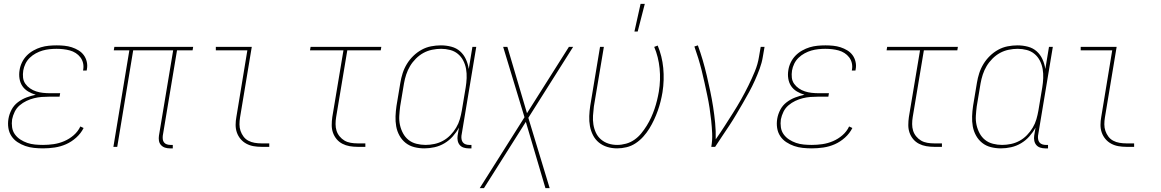

<svg xmlns="http://www.w3.org/2000/svg" viewBox="-20 -764 6040 999"><path d="M204 8Q180 8 156.5 5.5Q133 3 111.5 -4.5Q90 -12 71 -24.5Q52 -37 39.5 -56Q27 -75 23.5 -98.5Q20 -122 24 -146Q28 -170 40 -193Q52 -216 73 -232Q94 -248 118 -257Q142 -266 166 -271Q145 -277 126.5 -288Q108 -299 96.5 -316Q85 -333 81.5 -355Q78 -377 82 -400Q85 -420 94.5 -439.5Q104 -459 119 -474.5Q134 -490 153.5 -501Q173 -512 193 -518Q213 -524 233.5 -526Q254 -528 275 -528Q295 -528 315 -526Q335 -524 353.5 -518Q372 -512 388.5 -502Q405 -492 416 -477Q427 -462 431.5 -442.5Q436 -423 432 -403L431 -397H412L413 -402Q416 -420 412 -436.5Q408 -453 398 -466Q388 -479 374 -488Q360 -497 343.5 -501.5Q327 -506 309.5 -508Q292 -510 274 -510Q256 -510 237.5 -508Q219 -506 201.5 -501Q184 -496 166.5 -486.5Q149 -477 135 -463.5Q121 -450 112.5 -432.5Q104 -415 101 -397Q98 -378 100 -360Q102 -342 112 -328Q122 -314 136.5 -304Q151 -294 168 -288.5Q185 -283 203 -281Q221 -279 240 -279H293L290 -261H237Q217 -261 197 -259.5Q177 -258 157 -253Q137 -248 118 -239Q99 -230 82.5 -216Q66 -202 56.5 -182.5Q47 -163 43 -143Q40 -122 43 -101.5Q46 -81 57.5 -65Q69 -49 86 -38Q103 -27 122 -20.5Q141 -14 162 -12Q183 -10 204 -10Q231 -10 259 -14Q287 -18 314 -29.5Q341 -41 363.5 -60.5Q386 -80 398 -106L415 -98Q401 -70 376.5 -48Q352 -26 323.5 -13.5Q295 -1 264.5 3.5Q234 8 204 8Z M864 8Q850 8 838 4Q826 0 817.5 -9.5Q809 -19 807 -32Q805 -45 807 -58L881 -502H673L590 0H570L653 -502H572L575 -520H985L982 -502H901L827 -58Q826 -49 827 -39.5Q828 -30 833.5 -23Q839 -16 848 -13Q857 -10 867 -10H879V8Z M1340 0Q1319 0 1299 -3.5Q1279 -7 1261.5 -16.5Q1244 -26 1231.5 -41Q1219 -56 1212.5 -74.5Q1206 -93 1206 -114Q1206 -135 1210 -156L1267 -502H1103V-520H1290L1229 -153Q1226 -135 1226 -117Q1226 -99 1231.5 -83Q1237 -67 1247 -53.5Q1257 -40 1272 -32Q1287 -24 1304.5 -21Q1322 -18 1340 -18H1381V0Z M1840 0Q1819 0 1799 -3.5Q1779 -7 1761.5 -16Q1744 -25 1731.5 -40Q1719 -55 1712.5 -73.5Q1706 -92 1706 -113Q1706 -134 1709 -155L1767 -502H1593L1596 -520H1964L1961 -502H1787L1729 -155Q1726 -137 1726 -118.5Q1726 -100 1731 -84Q1736 -68 1747 -54.5Q1758 -41 1772.5 -32.5Q1787 -24 1804.5 -21Q1822 -18 1840 -18H1881V0Z M2188 8Q2161 8 2135.5 1.5Q2110 -5 2090.5 -20.5Q2071 -36 2058.5 -58.5Q2046 -81 2041.5 -106.5Q2037 -132 2038 -159Q2039 -186 2043 -213L2063 -333Q2067 -358 2075 -383Q2083 -408 2097 -431Q2111 -454 2130.5 -473Q2150 -492 2173.5 -505Q2197 -518 2223 -523Q2249 -528 2274 -528Q2302 -528 2328.5 -521Q2355 -514 2374 -497Q2393 -480 2404 -456Q2415 -432 2419 -405L2438 -520H2458L2381 -58Q2380 -49 2381.5 -39.5Q2383 -30 2388.5 -23Q2394 -16 2403 -13Q2412 -10 2421 -10H2433V8H2418Q2405 8 2392.5 4Q2380 0 2372 -9.5Q2364 -19 2361.5 -32Q2359 -45 2361 -58L2368 -100Q2355 -76 2336 -54.5Q2317 -33 2292.5 -18.5Q2268 -4 2241 2Q2214 8 2188 8ZM2194 -10Q2217 -10 2240.5 -15Q2264 -20 2285 -31.5Q2306 -43 2323.5 -61Q2341 -79 2353.5 -100Q2366 -121 2372.5 -143.5Q2379 -166 2383 -189L2403 -309Q2407 -333 2408 -357.5Q2409 -382 2405 -405Q2401 -428 2390.5 -448.5Q2380 -469 2362.5 -483.5Q2345 -498 2322 -504Q2299 -510 2275 -510Q2252 -510 2228 -505Q2204 -500 2183 -488.5Q2162 -477 2144 -459Q2126 -441 2113.5 -420Q2101 -399 2093.5 -376Q2086 -353 2082 -330L2062 -210Q2059 -186 2057.5 -161.5Q2056 -137 2061 -114Q2066 -91 2077 -70.5Q2088 -50 2105.5 -36Q2123 -22 2146.5 -16Q2170 -10 2194 -10Z M2476 215 2709 -154 2598 -520H2620L2722 -175L2940 -520H2962L2729 -151L2840 215H2818L2716 -130L2498 215Z M3281 -600 3313 -744H3335L3298 -600ZM3191 8Q3164 8 3139.5 0.5Q3115 -7 3096 -22.5Q3077 -38 3065.5 -60.5Q3054 -83 3049.5 -108Q3045 -133 3046 -160Q3047 -187 3051 -213L3102 -520H3122L3070 -210Q3067 -186 3065.5 -162.5Q3064 -139 3067.5 -116.5Q3071 -94 3080.5 -73.5Q3090 -53 3107 -38.5Q3124 -24 3145.5 -17Q3167 -10 3191 -10Q3214 -10 3237.5 -16.5Q3261 -23 3281 -37Q3301 -51 3316.5 -70Q3332 -89 3345 -110Q3358 -131 3368 -153Q3378 -175 3385.5 -197Q3393 -219 3398.5 -241.5Q3404 -264 3408 -287Q3418 -348 3412 -408Q3406 -468 3384 -520L3402 -527Q3425 -472 3431 -410Q3437 -348 3427 -284Q3423 -260 3417 -236Q3411 -212 3402.5 -188Q3394 -164 3383 -140.5Q3372 -117 3358.5 -95Q3345 -73 3327 -53Q3309 -33 3287 -18.5Q3265 -4 3240 2Q3215 8 3191 8Z M3681 0Q3687 -35 3685.5 -69Q3684 -103 3680.5 -136Q3677 -169 3672 -202Q3667 -235 3660 -267.5Q3653 -300 3646 -332.5Q3639 -365 3631 -397Q3623 -429 3613.5 -460Q3604 -491 3593 -522L3611 -528Q3625 -490 3636.5 -450.5Q3648 -411 3657.5 -370.5Q3667 -330 3675.5 -289.5Q3684 -249 3690.5 -207.5Q3697 -166 3701 -124Q3705 -82 3704 -39Q3728 -73 3750 -107.5Q3772 -142 3794 -176.5Q3816 -211 3836 -246.5Q3856 -282 3874 -318.5Q3892 -355 3907.5 -392.5Q3923 -430 3929 -468L3938 -520H3958L3949 -468Q3944 -437 3932.5 -406Q3921 -375 3907.5 -345Q3894 -315 3878 -285.5Q3862 -256 3845 -227Q3828 -198 3811 -169Q3794 -140 3775.5 -112Q3757 -84 3738 -56Q3719 -28 3701 0Z M4204 8Q4180 8 4156.5 5.5Q4133 3 4111.5 -4.5Q4090 -12 4071 -24.5Q4052 -37 4039.5 -56Q4027 -75 4023.5 -98.5Q4020 -122 4024 -146Q4028 -170 4040 -193Q4052 -216 4073 -232Q4094 -248 4118 -257Q4142 -266 4166 -271Q4145 -277 4126.5 -288Q4108 -299 4096.5 -316Q4085 -333 4081.5 -355Q4078 -377 4082 -400Q4085 -420 4094.5 -439.5Q4104 -459 4119 -474.5Q4134 -490 4153.5 -501Q4173 -512 4193 -518Q4213 -524 4233.5 -526Q4254 -528 4275 -528Q4295 -528 4315 -526Q4335 -524 4353.5 -518Q4372 -512 4388.5 -502Q4405 -492 4416 -477Q4427 -462 4431.5 -442.5Q4436 -423 4432 -403L4431 -397H4412L4413 -402Q4416 -420 4412 -436.5Q4408 -453 4398 -466Q4388 -479 4374 -488Q4360 -497 4343.5 -501.5Q4327 -506 4309.5 -508Q4292 -510 4274 -510Q4256 -510 4237.5 -508Q4219 -506 4201.5 -501Q4184 -496 4166.5 -486.5Q4149 -477 4135 -463.5Q4121 -450 4112.5 -432.5Q4104 -415 4101 -397Q4098 -378 4100 -360Q4102 -342 4112 -328Q4122 -314 4136.5 -304Q4151 -294 4168 -288.5Q4185 -283 4203 -281Q4221 -279 4240 -279H4293L4290 -261H4237Q4217 -261 4197 -259.5Q4177 -258 4157 -253Q4137 -248 4118 -239Q4099 -230 4082.5 -216Q4066 -202 4056.5 -182.5Q4047 -163 4043 -143Q4040 -122 4043 -101.5Q4046 -81 4057.5 -65Q4069 -49 4086 -38Q4103 -27 4122 -20.5Q4141 -14 4162 -12Q4183 -10 4204 -10Q4231 -10 4259 -14Q4287 -18 4314 -29.5Q4341 -41 4363.5 -60.5Q4386 -80 4398 -106L4415 -98Q4401 -70 4376.5 -48Q4352 -26 4323.5 -13.5Q4295 -1 4264.5 3.5Q4234 8 4204 8Z M4840 0Q4819 0 4799 -3.5Q4779 -7 4761.5 -16Q4744 -25 4731.5 -40Q4719 -55 4712.5 -73.5Q4706 -92 4706 -113Q4706 -134 4709 -155L4767 -502H4593L4596 -520H4964L4961 -502H4787L4729 -155Q4726 -137 4726 -118.5Q4726 -100 4731 -84Q4736 -68 4747 -54.5Q4758 -41 4772.5 -32.5Q4787 -24 4804.5 -21Q4822 -18 4840 -18H4881V0Z M5188 8Q5161 8 5135.5 1.5Q5110 -5 5090.5 -20.5Q5071 -36 5058.5 -58.5Q5046 -81 5041.5 -106.5Q5037 -132 5038 -159Q5039 -186 5043 -213L5063 -333Q5067 -358 5075 -383Q5083 -408 5097 -431Q5111 -454 5130.5 -473Q5150 -492 5173.5 -505Q5197 -518 5223 -523Q5249 -528 5274 -528Q5302 -528 5328.5 -521Q5355 -514 5374 -497Q5393 -480 5404 -456Q5415 -432 5419 -405L5438 -520H5458L5381 -58Q5380 -49 5381.5 -39.5Q5383 -30 5388.5 -23Q5394 -16 5403 -13Q5412 -10 5421 -10H5433V8H5418Q5405 8 5392.5 4Q5380 0 5372 -9.5Q5364 -19 5361.5 -32Q5359 -45 5361 -58L5368 -100Q5355 -76 5336 -54.5Q5317 -33 5292.5 -18.5Q5268 -4 5241 2Q5214 8 5188 8ZM5194 -10Q5217 -10 5240.5 -15Q5264 -20 5285 -31.5Q5306 -43 5323.5 -61Q5341 -79 5353.5 -100Q5366 -121 5372.5 -143.5Q5379 -166 5383 -189L5403 -309Q5407 -333 5408 -357.5Q5409 -382 5405 -405Q5401 -428 5390.5 -448.5Q5380 -469 5362.5 -483.5Q5345 -498 5322 -504Q5299 -510 5275 -510Q5252 -510 5228 -505Q5204 -500 5183 -488.5Q5162 -477 5144 -459Q5126 -441 5113.5 -420Q5101 -399 5093.5 -376Q5086 -353 5082 -330L5062 -210Q5059 -186 5057.5 -161.5Q5056 -137 5061 -114Q5066 -91 5077 -70.5Q5088 -50 5105.5 -36Q5123 -22 5146.5 -16Q5170 -10 5194 -10Z M5840 0Q5819 0 5799 -3.5Q5779 -7 5761.5 -16.5Q5744 -26 5731.5 -41Q5719 -56 5712.5 -74.5Q5706 -93 5706 -114Q5706 -135 5710 -156L5767 -502H5603V-520H5790L5729 -153Q5726 -135 5726 -117Q5726 -99 5731.5 -83Q5737 -67 5747 -53.5Q5757 -40 5772 -32Q5787 -24 5804.5 -21Q5822 -18 5840 -18H5881V0Z"/></svg>

Font: Iosevka SS18 Thin
Style: Italic
Weight: 100
Italic angle: -9°
Monospace: yes
Designer: Belleve Invis
Foundry: Belleve Invis
Version: Version 25.1.1; ttfautohint (v1.8.4)